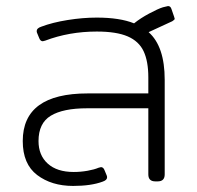

<svg xmlns="http://www.w3.org/2000/svg" viewBox="-20 -598 651 633"><path d="M55 -133Q55 -290 269 -290H469V-343Q469 -396 453.5 -429Q438 -462 401 -478Q364 -494 299 -494Q208 -494 129 -464L121 -462Q113 -462 109 -473L102 -490Q101 -492 101 -496Q101 -505 116 -510Q153 -524 203 -532Q253 -540 299 -540Q375 -540 422 -521Q443 -538 472 -553.5Q501 -569 517 -574Q533 -578 534 -578Q542 -578 545 -569L554 -543Q556 -537 556 -536Q556 -533 548 -528L470 -492Q523 -445 523 -335V-23Q523 0 500 0H492Q469 0 469 -23V-241H267Q188 -241 147.5 -216.5Q107 -192 107 -133Q107 -86 137.5 -58.5Q168 -31 223 -31Q246 -31 268.5 -35Q291 -39 305 -45L313 -47Q321 -47 325 -36L332 -19Q333 -17 333 -13Q333 -4 318 1Q280 15 221 15Q150 15 102.5 -21Q55 -57 55 -133Z"/></svg>

Font: Mitr ExtraLight
Style: Regular
Weight: 250
Designer: Thanarat Vachiruckul
Foundry: Cadson Demak Co.,Ltd.
Version: Version 1.000